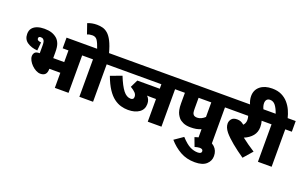

<svg xmlns="http://www.w3.org/2000/svg" viewBox="-120 -1480 3711 2332"><g transform="rotate(20 1735.5 -314.0)"><path d="M220 -632Q276 -632 315.5 -619Q355 -606 386 -579Q411 -557 426.5 -518.5Q442 -480 442 -409V-333H584V-484H509V-622H846V-484H761V0H584V-195H442V-193Q442 -145 421 -123Q400 -101 359 -101Q330 -101 300 -117Q270 -133 245 -158Q220 -183 204.5 -212Q189 -241 189 -267Q189 -293 204.5 -313Q220 -333 268 -333V-434Q268 -464 263.5 -481Q259 -498 248 -508Q236 -520 214 -520Q185 -520 185 -495Q185 -480 197 -472Q209 -464 238 -461L228 -354Q149 -360 96.5 -396Q44 -432 44 -502Q44 -548 67.5 -576.5Q91 -605 131 -618.5Q171 -632 220 -632Z M1078 -484V0H901V-484H831V-622H1163V-484ZM907 -615Q882 -690 860 -723Q838 -756 796 -756Q757 -756 729 -743L684 -873Q738 -896 804 -896Q842 -896 877.5 -887Q913 -878 945.5 -850Q978 -822 1006.5 -766Q1035 -710 1060 -615Z M1962 -484V0H1785V-293H1738Q1719 -293 1701 -293.5Q1683 -294 1669 -295Q1688 -276 1697.5 -252.5Q1707 -229 1707 -200Q1707 -129 1652.5 -90.5Q1598 -52 1509 -52Q1463 -52 1416.5 -65Q1370 -78 1325 -111.5Q1280 -145 1239 -207Q1198 -269 1162 -366L1306 -420Q1352 -304 1396 -247.5Q1440 -191 1494 -191Q1511 -191 1521.5 -200Q1532 -209 1532 -229Q1532 -257 1511.5 -279.5Q1491 -302 1447 -328L1495 -426H1785V-484H1148V-622H2047V-484Z M2607 -484V0H2430V-138Q2398 -124 2366.5 -118.5Q2335 -113 2294 -113Q2237 -113 2199 -130.5Q2161 -148 2142 -170Q2127 -188 2115 -210Q2103 -232 2096 -265Q2089 -298 2089 -349V-484H2032V-622H2692V-484ZM2430 -484H2266V-349Q2266 -312 2269.5 -294.5Q2273 -277 2284 -266Q2291 -259 2302.5 -255Q2314 -251 2332 -251Q2359 -251 2384.5 -264Q2410 -277 2430 -296Z M2382 -18Q2414 -29 2443 -35Q2472 -41 2507 -41Q2590 -41 2637 3Q2684 47 2684 118Q2684 182 2635.5 225Q2587 268 2489 268Q2382 268 2299.5 221.5Q2217 175 2152 100L2265 22Q2330 93 2380.5 118.5Q2431 144 2481 144Q2530 144 2530 113Q2530 82 2487 82Q2474 82 2456.5 85.5Q2439 89 2424 94Z M3117 -98 3016 18Q2931 -40 2860 -98.5Q2789 -157 2748 -206Q2725 -235 2714.5 -260.5Q2704 -286 2704 -311Q2704 -345 2726 -371.5Q2748 -398 2797 -398Q2824 -398 2846 -389Q2868 -380 2887 -362Q2915 -389 2915 -432Q2915 -460 2907 -484H2677V-622H3154V-484H3081Q3086 -468 3089 -449Q3092 -430 3092 -406Q3092 -339 3053.5 -292Q3015 -245 2948 -217Q2988 -186 3028 -157.5Q3068 -129 3117 -98Z M2884 -615Q2871 -641 2864.5 -669Q2858 -697 2858 -722Q2858 -802 2915.5 -849Q2973 -896 3070 -896Q3141 -896 3192 -871Q3243 -846 3278 -805.5Q3313 -765 3334.5 -717Q3356 -669 3367 -622H3471V-484H3386V0H3209V-484H3139V-622H3212Q3190 -686 3162 -722Q3134 -758 3091 -758Q3064 -758 3049.5 -741Q3035 -724 3035 -695Q3035 -673 3041.5 -652.5Q3048 -632 3057 -615Z"/></g></svg>

Font: Noto Sans Black
Style: Regular
Weight: 900
Designer: Monotype Design Team
Foundry: Monotype Imaging Inc.
Version: Version 2.007